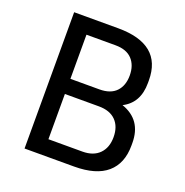

<svg xmlns="http://www.w3.org/2000/svg" viewBox="-131 -854 943 977"><g transform="rotate(20 340.0 -365.0)"><path d="M374 4H106V-734H344Q582 -734 582 -538V-524Q582 -416 499 -374Q612 -335 612 -210V-196Q612 -99 552.5 -47.5Q493 4 374 4ZM361 -648H204V-409H361Q421 -409 451.5 -441Q482 -473 482 -528Q482 -583 451.5 -615.5Q421 -648 361 -648ZM388 -327H204V-82H388Q447 -82 479.5 -115Q512 -148 512 -205Q512 -262 480 -294.5Q448 -327 388 -327Z"/></g></svg>

Font: Sora
Style: Regular
Weight: 400
Designer: Jonathan Barnbrook, Julián Moncada
Foundry: Barnbrook Fonts
Version: Version 2.000